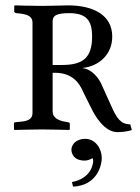

<svg xmlns="http://www.w3.org/2000/svg" viewBox="-20 -482 521 715"><path d="M297 35C261 35 246 59 246 75C246 91 255 116 296 116C304 116 314 113 325 107C326 110 327 113 327 117C327 123 324 181 248 196L252 213C342 209 359 133 359 107C359 72 336 35 297 35ZM323 -346C323 -264 286 -240 210 -240H176V-402C176 -421 185 -433 237 -433C301 -433 323 -407 323 -346ZM101 -62C101 -42 90 -32 59 -29L38 -27C34 -27 32 -25 32 -21V0L33 2C33 2 109 0 137 0C167 0 237 2 237 2L240 0V-21C240 -25 237 -26 233 -27L221 -29C198 -33 176 -44 176 -66V-211H184C252 -211 277 -170 290 -139L320 -79C334 -50 369 10 417 10C430 10 452 9 471 2L465 -19C429 -19 414 -43 395 -86L361 -161C349 -192 321 -225 288 -228V-229C346 -235 398 -277 398 -346C398 -425 329 -462 233 -462C208 -462 174 -460 137 -460C97 -460 35 -462 35 -462L33 -460V-439C33 -437 37 -433 41 -433C74 -430 101 -426 101 -397Z"/></svg>

Font: Linux Libertine O C
Style: Regular
Weight: 400
Designer: Philipp H. Poll
Foundry: Philipp H. Poll
Version: Version 4.0.3